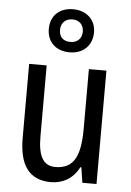

<svg xmlns="http://www.w3.org/2000/svg" viewBox="-57 -854 618 906"><g transform="rotate(5 252.5 -401.0)"><path d="M253 -608C317 -608 360 -649 360 -712C360 -773 314 -812 253 -812C188 -812 146 -772 146 -710C146 -648 188 -608 253 -608ZM253 -657C217 -657 199 -678 199 -710C199 -742 221 -764 253 -764C287 -764 307 -742 307 -710C307 -678 285 -657 253 -657ZM434 -537H351V-253C351 -126 321 -63 233 -63C177 -63 151 -106 151 -199V-537H68V-186C68 -62 112 10 219 10C275 10 324 -18 351 -72H356L367 0H434Z"/></g></svg>

Font: Noto Sans Lao UI Cond
Style: Regular
Weight: 400
Width: 3
Designer: Monotype Design Team
Foundry: Monotype Imaging Inc.
Version: Version 2.000